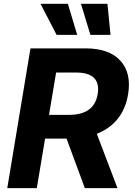

<svg xmlns="http://www.w3.org/2000/svg" viewBox="-20 -979 702 999"><path d="M17.8 0 138.5 -727.3H425.4Q548.7 -727.3 606.9 -662.6Q664.4 -598.7 646.7 -489.7Q634.2 -413.4 592.9 -361.3Q551.5 -309.3 483.7 -282.7L591.3 0H421.5L326.3 -257.8H214.5L171.5 0ZM235.1 -381.4H339.5Q470.5 -381.4 488.3 -489.7Q506.4 -601.6 375.7 -601.6H272ZM190.7 -959.2H333.1L381.7 -797.6H274.5ZM539.1 -959.2 555 -797.6H450.3L401.3 -959.2Z"/></svg>

Font: Inter P
Style: Bold Italic
Weight: 700
Italic angle: 9.39999°
Designer: Rasmus Andersson
Foundry: rsms
Version: Version 3.018;git-588b23468